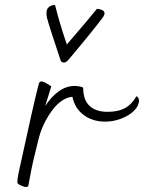

<svg xmlns="http://www.w3.org/2000/svg" viewBox="-20 -740 573 764"><path d="M533 -340Q533 -319 513.5 -299.5Q494 -280 462.5 -268Q431 -256 399 -256Q349 -256 313.5 -282Q278 -308 268 -355Q223 -350 185.5 -298Q148 -246 133 -185Q131 -175 118 -123.5Q105 -72 93 -2Q92 1 90.5 2.5Q89 4 84 4Q77 4 63 -2Q49 -8 49 -15Q49 -29 54 -52Q115 -334 133 -401Q135 -410 137.5 -413Q140 -416 146 -416Q150 -416 163 -409.5Q176 -403 184 -396L166 -338L160 -318Q183 -354 213 -376Q243 -398 277 -398Q287 -398 297 -396Q307 -394 311 -391Q311 -342 336.5 -318.5Q362 -295 408 -295Q449 -295 476 -309Q503 -323 523 -357Q527 -356 530 -351Q533 -346 533 -340ZM396 -687Q396 -679 385 -665Q359 -631 323.5 -587.5Q288 -544 260 -511Q251 -500 245.5 -495.5Q240 -491 235 -491Q224 -491 221 -500Q174 -641 167 -669Q165 -677 165 -691Q165 -703 174 -711.5Q183 -720 199 -720Q218 -644 246 -563Q327 -657 366 -705Q374 -705 385 -700.5Q396 -696 396 -687Z"/></svg>

Font: Charmonman
Style: Regular
Weight: 400
Designer: Ekaluck Peanpanawate
Foundry: Cadson Demak Co.,Ltd.
Version: Version 1.000; ttfautohint (v1.6)